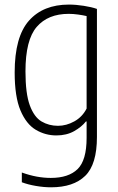

<svg xmlns="http://www.w3.org/2000/svg" viewBox="-20 -568 503 818"><path d="M197.5 230Q167 230 133.2 224.2Q99.5 218.5 73 208.5V167Q106.5 179 137 184.5Q167.5 190 196.5 190Q272 190 310.5 152.5Q349 115 349 19.5V-50.5H346Q328 -27.5 295.8 -9.2Q263.5 9 220 9Q173 9 132.5 -15Q92 -39 67.2 -97.5Q42.5 -156 42.5 -259.5Q42.5 -411 103.2 -479.8Q164 -548.5 273.5 -548.5Q303.5 -548.5 337 -543.2Q370.5 -538 393 -530V15.5Q393 132.5 343 181.2Q293 230 197.5 230ZM227 -32Q262.5 -32 296.5 -50.8Q330.5 -69.5 349 -105.5V-499.5Q334.5 -503 313.2 -506Q292 -509 272.5 -509Q184.5 -509 136.5 -453.5Q88.5 -398 88.5 -264Q88.5 -169.5 107 -119.2Q125.5 -69 157 -50.5Q188.5 -32 227 -32Z"/></svg>

Font: Encode Sans Cnd XLt
Style: Regular
Weight: 200
Width: 3
Designer: Multiple Designers
Foundry: Impallari Type
Version: Version 3.002; ttfautohint (v1.8.3) -l 8 -r 50 -G 200 -x 14 